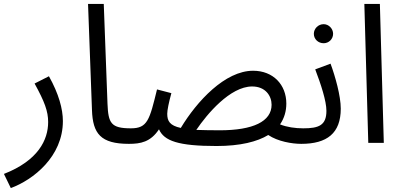

<svg xmlns="http://www.w3.org/2000/svg" viewBox="-46 -727 2038 977"><path d="M9 230C123 188 274 70 274 -111C274 -172 253 -250 203 -339L130 -302C181 -209 199 -161 199 -106C199 -15 148 90 -26 158Z M610 5C643 5 660 -15 660 -37C660 -58 648 -74 620 -74C518 -74 505 -101 501 -199L482 -707H402L422 -167C426 -47 466 5 610 5Z M1056 16C1177 16 1263 -6 1319 -40C1368 -7 1440 5 1487 5C1519 5 1537 -15 1537 -37C1537 -58 1525 -74 1497 -74C1456 -74 1414 -80 1379 -94C1401 -126 1411 -162 1411 -200C1411 -296 1344 -367 1242 -367C1099 -367 956 -212 874 -76C818 -88 805 -111 805 -148C805 -166 813 -206 826 -253L753 -272C715 -117 705 -74 620 -74L610 5C669 5 720 -4 763 -69C789 -10 861 16 1056 16ZM1237 -287C1305 -287 1336 -239 1336 -194C1336 -109 1242 -64 1072 -64C1025 -64 986 -65 953 -66C1007 -146 1125 -287 1237 -287Z M1601 -507C1627 -507 1649 -528 1649 -555C1649 -581 1627 -604 1601 -604C1573 -604 1551 -581 1551 -555C1551 -528 1573 -507 1601 -507ZM1487 5C1618 5 1688 -49 1688 -174C1688 -239 1660 -338 1636 -403L1558 -374C1587 -298 1615 -213 1615 -163C1615 -89 1576 -74 1497 -74Z M1828 0H1907L1887 -707H1808Z"/></svg>

Font: Noto Sans Arabic UI SmCn
Style: Regular
Weight: 400
Width: 4
Designer: Monotype Design Team, Nadine Chahine and Nizar Qandah
Foundry: Monotype Imaging Inc.
Version: Version 2.010